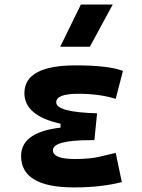

<svg xmlns="http://www.w3.org/2000/svg" viewBox="-20 -815 626 845"><path d="M305.7 9.8Q72.8 9.8 72.8 -128.4Q72.8 -241.2 273.9 -255.9L407.2 -316.4L395.5 -198.2H379.9Q212.9 -198.2 212.9 -153.8Q212.9 -115.2 309.6 -115.2Q373 -115.2 414.8 -124.5Q456.5 -133.8 489.3 -142.1L516.1 -13.7Q475.6 -2.9 422.6 3.4Q369.6 9.8 305.7 9.8ZM246.6 -210.4V-270.5Q87.4 -305.7 87.4 -405.3Q87.4 -527.3 313.5 -527.3Q458 -527.3 521 -502.9L489.3 -379.9Q418.5 -402.3 324.2 -402.3Q227.5 -402.3 227.5 -364.7Q227.5 -321.3 407.2 -316.4L395.5 -198.2ZM245.1 -609.4 335.9 -794.9H476.1L375.5 -609.4Z"/></svg>

Font: Cascadia Mono
Style: Regular
Weight: 400
Monospace: yes
Designer: Aaron Bell
Foundry: Saja Typeworks
Version: Version 2102.003